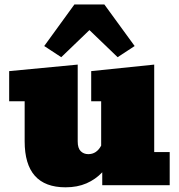

<svg xmlns="http://www.w3.org/2000/svg" viewBox="-20 -818 792 848"><path d="M269.5 9.3Q88.9 9.3 88.9 -193.8V-370.6H20.5V-503.9L323.2 -532.7V-193.4Q323.2 -163.6 336.4 -150.4Q349.6 -137.2 370.1 -137.2Q406.7 -137.2 426.8 -174.8V-370.6H382.8V-503.9L661.1 -532.7V-146.5H729.5V0H431.6V-57.1Q402.3 -25.9 362.1 -8.3Q321.8 9.3 269.5 9.3ZM250.5 -565.4 175.3 -614.7 308.6 -798.3H440.9L574.7 -614.7L499.5 -565.4L375 -685.1Z"/></svg>

Font: Bevan
Style: Regular
Weight: 400
Designer: Vernon Adams
Foundry: Vernon Adams
Version: Version 2.100; ttfautohint (v1.8.3)